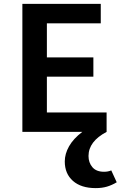

<svg xmlns="http://www.w3.org/2000/svg" viewBox="-20 -678 624 987"><path d="M580 259Q555 274 529.5 281.5Q504 289 472 289Q397 289 355 252Q313 215 313 152Q313 113 335 74Q357 35 403 0H95V-658H498V-558H221V-383H460V-284H221V-100H528V0Q435 49 435 124Q435 158 455 181.5Q475 205 515 205Q535 205 552 198Z"/></svg>

Font: Ysabeau Infant
Style: Bold
Weight: 700
Designer: Christian Thalmann (Catharsis Fonts)
Version: Version 0.003